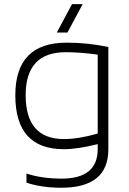

<svg xmlns="http://www.w3.org/2000/svg" viewBox="-20 -718 620 924"><path d="M450.2 -455.1Q364.7 -466.8 296.4 -466.8Q103.5 -466.8 103.5 -260.3Q103.5 -48.8 287.6 -48.8Q357.9 -48.8 450.2 -75.2ZM501.5 0Q501.5 185.5 275.4 185.5Q180.7 185.5 107.4 161.1V117.2Q182.1 141.6 276.4 141.6Q450.2 141.6 450.2 0V-24.4Q353.5 0 287.1 0Q53.7 0 53.7 -259.3Q53.7 -512.7 300.3 -512.7Q404.3 -512.7 501.5 -491.7ZM377.9 -698.2 304.7 -561.5H253.4L326.7 -698.2Z"/></svg>

Font: Voltera Light
Style: Light
Weight: 300
Designer: Bernd Montag
Version: Version 1.301